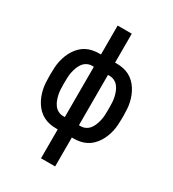

<svg xmlns="http://www.w3.org/2000/svg" viewBox="-223 -855 1071 1190"><g transform="rotate(30 312.5 -260.0)"><path d="M262 215V8H249Q226 8 203.5 3.5Q181 -1 160.5 -11.5Q140 -22 123.5 -38Q107 -54 94.5 -73.5Q82 -93 73.5 -114.5Q65 -136 60 -158.5Q55 -181 53.5 -204Q52 -227 52 -250V-270Q52 -293 53.5 -316Q55 -339 60 -361.5Q65 -384 73.5 -405.5Q82 -427 94.5 -446.5Q107 -466 123.5 -482Q140 -498 160.5 -508.5Q181 -519 203.5 -523.5Q226 -528 249 -528H262V-735H363V-528H376Q399 -528 421.5 -523.5Q444 -519 464.5 -508.5Q485 -498 501.5 -482Q518 -466 530.5 -446.5Q543 -427 551.5 -405.5Q560 -384 565 -361.5Q570 -339 571.5 -316Q573 -293 573 -270V-250Q573 -227 571.5 -204Q570 -181 565 -158.5Q560 -136 551.5 -114.5Q543 -93 530.5 -73.5Q518 -54 501.5 -38Q485 -22 464.5 -11.5Q444 -1 421.5 3.5Q399 8 376 8H363V215ZM249 -80H262V-440H249Q231 -440 214.5 -431.5Q198 -423 187 -408.5Q176 -394 169.5 -377Q163 -360 159 -342Q155 -324 154 -306Q153 -288 153 -270V-250Q153 -232 154 -214Q155 -196 159 -178Q163 -160 169.5 -143Q176 -126 187 -111.5Q198 -97 214.5 -88.5Q231 -80 249 -80ZM363 -80H376Q394 -80 410.5 -88.5Q427 -97 438 -111.5Q449 -126 455.5 -143Q462 -160 466 -178Q470 -196 471 -214Q472 -232 472 -250V-270Q472 -288 471 -306Q470 -324 466 -342Q462 -360 455.5 -377Q449 -394 438 -408.5Q427 -423 410.5 -431.5Q394 -440 376 -440H363Z"/></g></svg>

Font: Zed Sans Semibold
Style: Regular
Weight: 600
Designer: Belleve Invis
Foundry: Belleve Invis
Version: Version 1.0.0; ttfautohint (v1.8.4)